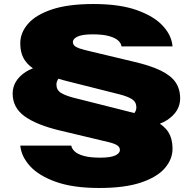

<svg xmlns="http://www.w3.org/2000/svg" viewBox="-20 -788 961 956"><path d="M446 -768Q576 -768 661.5 -737.5Q747 -707 791 -659Q835 -611 839 -557H585Q583 -573 568 -586.5Q553 -600 522 -608.5Q491 -617 442 -617Q390 -617 366.5 -606Q343 -595 343 -579Q343 -564 357 -555.5Q371 -547 402 -539L641 -482Q728 -462 779.5 -437Q831 -412 854 -378.5Q877 -345 877 -298Q877 -233 812 -190Q796 -180 776 -172Q798 -157 812 -139Q839 -104 839 -47Q839 5 800.5 49.5Q762 94 681.5 121Q601 148 474 148Q344 148 258.5 117.5Q173 87 129.5 39Q86 -9 81 -63H335Q337 -48 352 -34Q367 -20 398 -11.5Q429 -3 478 -3Q531 -3 554 -14Q577 -25 577 -41Q577 -56 562.5 -65Q548 -74 518 -81L279 -138Q162 -166 102.5 -209Q43 -252 43 -322Q43 -387 108 -430Q124 -440 144 -448Q122 -463 108 -482Q81 -516 81 -573Q81 -625 119.5 -669.5Q158 -714 238.5 -741Q319 -768 446 -768ZM271 -396Q261 -382 261 -367Q261 -340 283 -326Q305 -312 348 -301L602 -237Q627 -231 649 -225Q659 -238 659 -253Q659 -280 637.5 -294Q616 -308 572 -319L318 -383Q293 -389 271 -396Z"/></svg>

Font: Bounded
Style: Regular
Weight: 900
Designer: Vlad Churkin
Version: Version 1.0